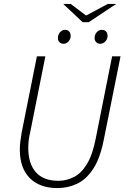

<svg xmlns="http://www.w3.org/2000/svg" viewBox="-20 -946 640 978"><path d="M273 12Q182 12 131.5 -39Q81 -90 81 -184Q81 -204 83.5 -224.5Q86 -245 90 -269L168 -659H211L134 -273Q128 -249 126 -229.5Q124 -210 124 -192Q124 -113 162.5 -69Q201 -25 277 -25Q319 -25 357 -44.5Q395 -64 423.5 -111.5Q452 -159 468 -242L551 -659H594L509 -236Q490 -139 454.5 -85.5Q419 -32 372.5 -10Q326 12 273 12ZM304 -723Q291 -723 283 -731Q275 -739 275 -752Q275 -770 286 -782Q297 -794 311 -794Q324 -794 332 -786Q340 -778 340 -763Q340 -747 329 -735Q318 -723 304 -723ZM491 -723Q478 -723 470 -731Q462 -739 462 -752Q462 -770 473 -782Q484 -794 498 -794Q512 -794 520 -786Q528 -778 528 -763Q528 -747 516.5 -735Q505 -723 491 -723ZM401 -833 302 -926H340L417 -868H421L529 -926H572L432 -833Z"/></svg>

Font: Source Sans 3 ExtraLight Light
Style: Italic
Weight: 300
Italic angle: -11°
Version: Version 3.052;hotconv 1.1.0;makeotfexe 2.6.0